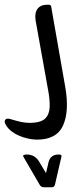

<svg xmlns="http://www.w3.org/2000/svg" viewBox="-25 -378 316 814"><path d="M192 -350 251 -13Q270 92 242.5 153.5Q215 215 129 214Q103 213 75.5 204.5Q48 196 27 181Q6 166 -3 146Q-7 137 -3.5 131Q0 125 9 125Q13 125 16.5 126Q20 127 23 128Q46 135 64.5 139Q83 143 104 143Q148 142 166 125Q184 108 185.5 77Q187 46 179 4L126 -291Q121 -323 134 -340.5Q147 -358 175 -358H181Q191 -358 192 -350ZM224 277Q239 277 235 288L208 405Q205 416 194 416H161Q149 416 143 405L75 288Q71 281 76 279Q81 277 88 277Q124 277 142 309L170 356L181 309Q189 277 224 277Z"/></svg>

Font: Zain
Style: Italic
Weight: 400
Italic angle: -10°
Designer: Zain,Boutros
Foundry: Mobile Telecommunications Company (Zain), 2024
Version: Version 1.51; ttfautohint (v1.8.4)